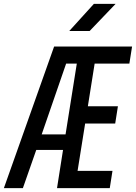

<svg xmlns="http://www.w3.org/2000/svg" viewBox="-38 -970 701 990"><path d="M319 -810H424L558 -950H446ZM-18 0H80L149 -197H287L256 0H528L542 -89H362L401 -333H556L570 -422H415L450 -642H629L643 -730H241ZM177 -277 303 -642H358L300 -277Z"/></svg>

Font: JetBrains Mono Medium
Style: Italic
Weight: 436
Italic angle: -9°
Monospace: yes
Designer: Philipp Nurullin, Konstantin Bulenkov
Foundry: JetBrains
Version: Version 2.305